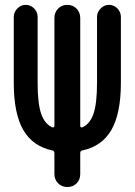

<svg xmlns="http://www.w3.org/2000/svg" viewBox="-20 -750 540 770"><path d="M190.4 -146.5Q111.3 -163.1 73.2 -229Q35.2 -294.9 35.2 -418V-681.6Q35.2 -701.2 49.3 -715.8Q63.5 -730.5 83 -730.5Q102.5 -730.5 116.7 -716.3Q130.9 -702.1 130.9 -681.6V-418Q130.9 -336.9 144.5 -295.4Q158.2 -253.9 189.5 -239.3Q192.4 -238.3 195.3 -239.7Q198.2 -241.2 198.2 -244.1V-677.7Q198.2 -700.2 212.9 -715.3Q227.5 -730.5 250 -730.5Q272.5 -730.5 287.1 -715.3Q301.8 -700.2 301.8 -677.7V-244.1Q301.8 -241.2 304.7 -239.7Q307.6 -238.3 310.5 -239.3Q341.8 -253.9 355.5 -295.4Q369.1 -336.9 369.1 -418V-681.6Q369.1 -701.2 383.3 -715.8Q397.5 -730.5 417 -730.5Q436.5 -730.5 450.7 -716.3Q464.8 -702.1 464.8 -681.6V-418Q464.8 -294.9 426.8 -229Q388.7 -163.1 309.6 -146.5Q301.8 -144.5 301.8 -135.7V-51.8Q301.8 -29.3 287.1 -14.6Q272.5 0 250 0Q227.5 0 212.9 -15.1Q198.2 -30.3 198.2 -51.8V-135.7Q198.2 -144.5 190.4 -146.5Z"/></svg>

Font: Rounded Mgen+ 1mn medium
Style: Regular
Weight: 500
Designer: [Source Han Sans]
Ryoko NISHIZUKA  (kana & ideographs); Paul D. Hunt (Latin, Greek & Cyrillic); Wenlong ZHANG  (bopomofo
Version: Version 1.059.20150602